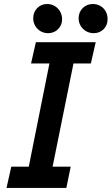

<svg xmlns="http://www.w3.org/2000/svg" viewBox="-20 -928 551 948"><path d="M35.6 -105H122.1L224.1 -614.7H133.3L157.2 -719.7H452.6L428.7 -614.7H342.8L239.7 -105H329.1L307.6 0H12.2ZM368.2 -837.4Q368.2 -867.7 388.2 -887.9Q408.2 -908.2 439 -908.2Q458.5 -908.2 475.1 -898.9Q491.7 -889.6 501.5 -872.6Q511.2 -855.5 511.2 -834Q511.2 -803.2 491.5 -783.7Q471.7 -764.2 442.9 -764.2Q422.4 -764.2 405.3 -773.9Q388.2 -783.7 378.2 -800.5Q368.2 -817.4 368.2 -837.4ZM144 -837.4Q144 -867.7 163.6 -887.9Q183.1 -908.2 212.4 -908.2Q233.4 -908.2 250.2 -898.2Q267.1 -888.2 276.9 -870.8Q286.6 -853.5 286.6 -833Q286.6 -814 277.6 -798.3Q268.6 -782.7 252.7 -773.4Q236.8 -764.2 217.3 -764.2Q197.3 -764.2 180.4 -773.9Q163.6 -783.7 153.8 -800.5Q144 -817.4 144 -837.4Z"/></svg>

Font: Reddit Sans Fudge SmBold Italic
Style: Regular
Weight: 600
Italic angle: -11.25°
Designer: Stephen Hutchings
Version: Version 1.013